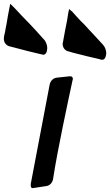

<svg xmlns="http://www.w3.org/2000/svg" viewBox="-134 -978 573 999"><path d="M111 -723 112 -727C112 -744 105 -760 96 -772V-771L51 -821C41 -831 32 -841 23 -851C-4 -878 -30 -906 -56 -934L-70 -948C-77 -955 -80 -958 -81 -958C-81 -958 -82 -952 -84 -941V-942C-87 -926 -90 -910 -93 -895C-95 -881 -98 -867 -100 -853C-103 -839 -106 -824 -108 -810C-111 -799 -114 -787 -114 -776C-114 -761 -106 -743 -85 -737L-61 -731C-15 -718 32 -707 78 -696L83 -695C87 -694 90 -693 92 -693C100 -693 109 -701 111 -719ZM-63 -942 -65 -944ZM418 -697 419 -701C418 -718 413 -733 402 -745L403 -744L357 -794C348 -804 338 -815 329 -824C313 -842 298 -858 282 -873C272 -884 261 -896 251 -907L242 -917L244 -916L236 -922C230 -928 226 -931 225 -931C226 -931 225 -926 222 -915C218 -885 212 -855 206 -826C203 -812 201 -798 198 -783C198 -781 197 -779 197 -778L195 -766C195 -765 194 -763 194 -761C193 -757 192 -754 192 -749C192 -735 200 -716 221 -711L245 -704C292 -692 338 -680 385 -670L389 -668C394 -667 396 -667 398 -667C407 -667 415 -674 418 -693ZM162 -574C143 -572 128 -558 124 -536L26 -21C26 -19 26 -16 26 -13C26 -5 29 1 36 1C37 1 39 1 42 0L108 -10C127 -13 141 -30 143 -52C166 -202 221 -455 243 -558C244 -561 245 -565 245 -568C245 -575 241 -581 233 -581H228Z"/></svg>

Font: Bangerz
Style: Regular
Weight: 400
Designer: vernon adams
Foundry: Vernon Adams
Version: Version 2.10;December 28, 2023;FontCreator 13.0.0.2683 64-bi